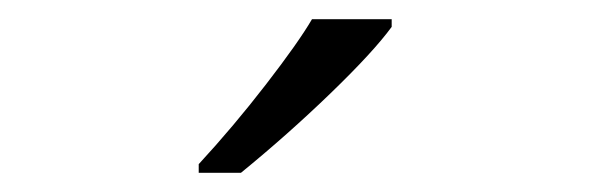

<svg xmlns="http://www.w3.org/2000/svg" viewBox="-20 -786 622 200"><path d="M187 -615Q223 -654 257 -698Q291 -742 305 -766H388V-758Q369 -732 324.5 -689Q280 -646 231 -606H187Z"/></svg>

Font: OpenSansMMV
Style: Light
Weight: 300
Foundry: Ascender Corporation
Version: Version 4.001